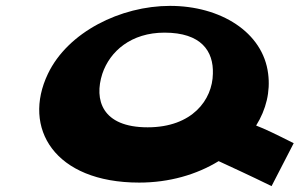

<svg xmlns="http://www.w3.org/2000/svg" viewBox="-20 -604 1019 653"><path d="M539.4 -493C664.4 -493 706.8 -430 704 -353C702.6 -265 634.2 -171 482.2 -171C326.2 -171 299.6 -265 328 -353C353.8 -430 426.4 -493 539.4 -493ZM978.9 -117C921.3 -146 880.4 -166 851.1 -177C885.5 -232 899.8 -293 892 -353C874.7 -495 729.4 -584 558.4 -584C390.4 -584 210.7 -495 143 -353C54.9 -169 164.4 17 453.4 17C555.4 17 648.5 -10 723.6 -56C766.5 -36 828.2 -8 903.6 29Z"/></svg>

Font: Hussar Milosc
Style: Obl
Weight: 700
Foundry: Cannot Into Space Fonts
Version: Version 1.02